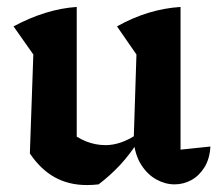

<svg xmlns="http://www.w3.org/2000/svg" viewBox="-20 -523 630 553"><path d="M500 -92 586 -101Q584 -65 568.5 -40.5Q553 -16 530.5 -4Q508 8 483 8Q456 8 430.5 -6Q405 -20 387 -48Q369 -76 365 -117L373 -366L317 -447Q406 -497 500 -503ZM264 8Q255 9 247 9.5Q239 10 230 10Q178 10 137.5 -12.5Q97 -35 66 -81L176 -148Q226 -105 284 -105Q328 -105 374 -136L378 -116Q354 -78 325.5 -47.5Q297 -17 264 8ZM66 -81 76 -366 19 -447Q112 -497 201 -503V-94Z"/></svg>

Font: Piazzolla 24pt
Style: Bold
Weight: 700
Designer: Juan Pablo del Peral
Foundry: Huerta Tipografica
Version: Version 2.005